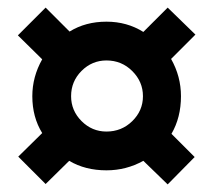

<svg xmlns="http://www.w3.org/2000/svg" viewBox="-20 -606 534 505"><path d="M357 -183Q312 -158 260 -158Q204 -158 162 -183L100 -122L28 -194L91 -256Q65 -298 65 -353Q65 -404 91 -450L27 -513L100 -586L163 -523Q205 -549 260 -549Q314 -549 357 -522L421 -586L494 -515L430 -451Q456 -405 456 -353Q456 -297 431 -254L492 -193L421 -121ZM356 -353Q356 -391 328 -419Q300 -447 260 -447Q222 -447 194.5 -419.5Q167 -392 167 -353Q167 -315 194.5 -287.5Q222 -260 260 -260Q300 -260 328 -287.5Q356 -315 356 -353Z"/></svg>

Font: Noto Sans UI CondBlack
Style: Italic
Weight: 900
Width: 3
Italic angle: -12°
Designer: Monotype Design Team
Foundry: Monotype Imaging Inc.
Version: Version 1.001